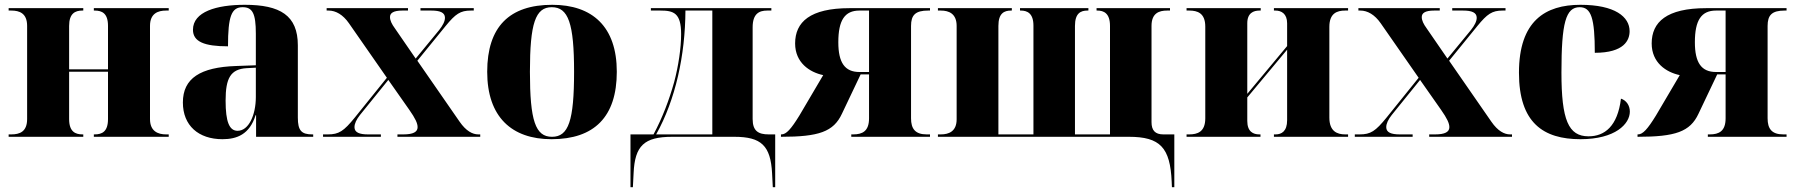

<svg xmlns="http://www.w3.org/2000/svg" viewBox="-20 -570 7482 800"><path d="M16 0H327V-10H324C294 -10 268 -21 268 -74V-271H430V-74C430 -21 405 -10 374 -10H371V0H683V-10H672C638 -10 605 -23 605 -74V-462C605 -514 638 -526 672 -526H683V-536H371V-526H374C405 -526 430 -515 430 -462V-281H268V-462C268 -514 293 -526 323 -526H327V-536H16V-526H27C61 -526 93 -515 93 -462V-74C93 -21 62 -10 27 -10H16Z M907 10C967 10 1020 -10 1045 -90H1047V0H1285V-10H1281C1236 -10 1221 -26 1221 -80V-381C1221 -506 1147 -550 1000 -550C882 -550 784 -521 784 -446C784 -396 832 -377 930 -377C930 -501 944 -540 991 -540C1032 -540 1046 -514 1046 -430V-298L964 -295C815 -290 742 -244 742 -143C742 -47 807 10 907 10ZM970 -25C936 -25 920 -61 920 -151C920 -245 941 -282 1008 -286L1046 -288V-166C1046 -90 1016 -25 970 -25Z M1326 0H1567V-10H1513C1478 -10 1457 -18 1457 -40C1457 -55 1465 -72 1480 -91L1598 -237L1685 -113C1711 -76 1720 -56 1720 -40C1720 -20 1701 -10 1661 -10H1636V0H1981V-10H1973C1949 -10 1922 -24 1895 -63L1719 -317L1837 -462C1878 -512 1898 -526 1942 -526H1954V-536H1732V-526H1777C1813 -526 1834 -518 1834 -496C1834 -481 1825 -464 1810 -445L1712 -326L1626 -451C1612 -470 1605 -485 1605 -499C1605 -515 1618 -526 1657 -526H1680V-536H1341V-526H1349C1379 -526 1409 -509 1434 -473L1592 -246L1459 -81C1412 -23 1392 -10 1346 -10H1326Z M2278 10C2456 10 2550 -83 2550 -271C2550 -459 2448 -550 2281 -550C2103 -550 2010 -459 2010 -271C2010 -83 2112 10 2278 10ZM2280 0C2211 0 2188 -67 2188 -271C2188 -473 2211 -540 2279 -540C2348 -540 2372 -473 2372 -271C2372 -67 2349 0 2280 0Z M2607 210H2617L2620 152C2625 37 2664 0 2781 0H3040C3152 0 3191 37 3197 152L3200 210H3210V-10H3183C3140 -10 3116 -24 3116 -74V-456C3116 -513 3143 -526 3177 -526H3194V-536H2692V-526H2731C2787 -526 2818 -516 2818 -428C2818 -370 2807 -296 2789 -228C2768 -153 2740 -79 2703 -10H2607ZM2714 -10C2795 -155 2835 -340 2836 -526H2948V-10Z M3234 0C3392 0 3453 -21 3488 -96L3566 -260H3601V-77C3601 -23 3573 -10 3535 -10H3527V0H3855V-10H3841C3793 -10 3776 -34 3776 -77V-462C3776 -507 3794 -526 3847 -526H3855V-536H3520C3355 -536 3293 -478 3293 -389C3293 -309 3353 -269 3410 -257L3311 -89C3276 -32 3256 -10 3236 -10H3234ZM3561 -270C3500 -270 3473 -309 3473 -394C3473 -486 3500 -526 3561 -526H3601V-270Z M4862 187 4863 210H4873V-10H4827C4793 -10 4778 -27 4778 -61V-462C4778 -515 4809 -526 4843 -526H4855V-536H4549V-526H4552C4579 -526 4605 -515 4605 -462V-10H4459V-462C4459 -515 4483 -526 4511 -526H4515V-536H4230V-526H4233C4260 -526 4286 -515 4286 -463V-10H4140V-462C4140 -515 4164 -526 4193 -526H4196V-536H3888V-526H3900C3934 -526 3966 -513 3966 -462V-73C3966 -22 3933 -10 3900 -10H3888V0H4684C4814 0 4856 45 4862 187Z M4924 0H5232V-10H5227C5202 -10 5177 -21 5177 -66V-164L5343 -363V-69C5343 -23 5320 -10 5295 -10H5288V0H5597V-10H5585C5551 -10 5519 -23 5519 -80V-458C5519 -515 5551 -526 5585 -526H5597V-536H5288V-526H5294C5319 -526 5343 -513 5343 -473V-378L5177 -179V-473C5177 -516 5203 -526 5228 -526H5233V-536H4924V-526H4935C4969 -526 5002 -516 5002 -459V-77C5002 -20 4969 -10 4935 -10H4924Z M5625 0H5866V-10H5812C5777 -10 5756 -18 5756 -40C5756 -55 5764 -72 5779 -91L5897 -237L5984 -113C6010 -76 6019 -56 6019 -40C6019 -20 6000 -10 5960 -10H5935V0H6280V-10H6272C6248 -10 6221 -24 6194 -63L6018 -317L6136 -462C6177 -512 6197 -526 6241 -526H6253V-536H6031V-526H6076C6112 -526 6133 -518 6133 -496C6133 -481 6124 -464 6109 -445L6011 -326L5925 -451C5911 -470 5904 -485 5904 -499C5904 -515 5917 -526 5956 -526H5979V-536H5640V-526H5648C5678 -526 5708 -509 5733 -473L5891 -246L5758 -81C5711 -23 5691 -10 5645 -10H5625Z M6565 10C6711 10 6771 -54 6771 -105C6771 -131 6756 -152 6734 -159C6720 -44 6666 -2 6599 -2C6515 -2 6486 -70 6486 -268C6486 -475 6504 -540 6562 -540C6610 -540 6625 -494 6625 -350C6748 -350 6770 -403 6770 -440C6770 -500 6709 -550 6565 -550C6419 -550 6309 -483 6309 -267C6309 -58 6411 10 6565 10Z M6803 0C6961 0 7022 -21 7057 -96L7135 -260H7170V-77C7170 -23 7142 -10 7104 -10H7096V0H7424V-10H7410C7362 -10 7345 -34 7345 -77V-462C7345 -507 7363 -526 7416 -526H7424V-536H7089C6924 -536 6862 -478 6862 -389C6862 -309 6922 -269 6979 -257L6880 -89C6845 -32 6825 -10 6805 -10H6803ZM7130 -270C7069 -270 7042 -309 7042 -394C7042 -486 7069 -526 7130 -526H7170V-270Z"/></svg>

Font: Noto Serif Display ExtraBold
Style: Regular
Weight: 800
Designer: Monotype Design Team
Foundry: Monotype Imaging Inc.
Version: Version 2.009